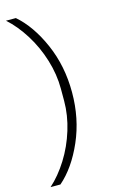

<svg xmlns="http://www.w3.org/2000/svg" viewBox="-141 -853 632 1051"><g transform="rotate(-15 175.5 -327.5)"><path d="M64 144H8Q62 96 106.5 25Q151 -46 176.5 -129Q202 -212 202 -293V-362Q202 -443 176.5 -526Q151 -609 106.5 -680Q62 -751 8 -799H64Q146 -728 201 -602Q256 -476 256 -327Q256 -179 201 -53Q146 73 64 144Z"/></g></svg>

Font: IBM Plex Sans JP Light
Style: Regular
Weight: 300
Designer: Mike Abbink; Paul van der Laan; Pieter van Rosmalen; Wujin Sim; Yejin Wi; Jinhee Kim; Boomi Park; Yona Kim; Kichan Ma
Foundry: Sandoll Inc.
Version: Version 1.002